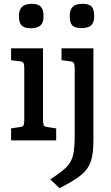

<svg xmlns="http://www.w3.org/2000/svg" viewBox="-20 -735 580 1005"><path d="M79 -650Q79 -684 95.5 -699.5Q112 -715 147 -715Q180 -715 194 -699.5Q208 -684 208 -650Q208 -616 191.5 -601.5Q175 -587 140 -587Q107 -587 93 -602Q79 -617 79 -650ZM38 -63 85 -70Q98 -71 102.5 -78.5Q107 -86 107 -103V-381Q107 -398 102.5 -405.5Q98 -413 85 -414L38 -420V-482H205V-103Q205 -86 210 -78.5Q215 -71 228 -70L274 -63V0H38ZM345 -650Q345 -684 361 -699.5Q377 -715 412 -715Q447 -715 460 -700Q473 -685 473 -650Q473 -616 457 -602Q441 -588 406 -588Q372 -588 358.5 -602Q345 -616 345 -650ZM243 204Q303 165 328.5 139Q354 113 362.5 77.5Q371 42 371 -29V-381Q371 -398 366 -405.5Q361 -413 348 -414L302 -420V-482H469V-3Q469 70 455.5 110Q442 150 406 180Q370 210 292 250Z"/></svg>

Font: Enriqueta Medium
Style: Regular
Weight: 500
Designer: Viviana Monsalve, Gustavo Ibarra
Foundry: 72Puntos
Version: Version 2.000